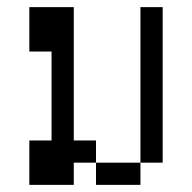

<svg xmlns="http://www.w3.org/2000/svg" viewBox="-20 -520 540 540"><path d="M187.5 -62.5H250V0H375V-62.5H250V-125H187.5Q187.5 -125 187.5 -500H62.5Q62.5 -500 62.5 -375H125Q125 -375 125 -125H62.5Q62.5 -125 62.5 0H187.5ZM375 -62.5H437.5V-500H375Z"/></svg>

Font: CalcUnifontExMono
Style: Regular
Weight: 500
Version: Version 15.0.06